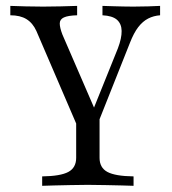

<svg xmlns="http://www.w3.org/2000/svg" viewBox="-20 -435 576 642"><path d="M255.6 26.6 101.6 -331.5Q89.5 -358.1 68.5 -371Q47.6 -383.9 14.5 -383.9V-415.3Q40.3 -414.5 65.7 -413.7Q91.1 -412.9 124.2 -412.9Q154 -412.9 182.7 -413.7Q211.3 -414.5 237.9 -415.3V-383.9Q207.3 -383.1 193.5 -376.6Q179.8 -370.2 179.8 -356.5Q179.8 -342.7 188.7 -319.4L300.8 -60.5L287.1 -57.3L374.2 -273.4Q387.1 -307.3 386.7 -331.5Q386.3 -355.6 371 -369Q355.6 -382.3 322.6 -383.9V-415.3Q344.4 -414.5 360.9 -414.1Q377.4 -413.7 392.7 -413.3Q408.1 -412.9 425.8 -412.9Q453.2 -412.9 475.8 -413.7Q498.4 -414.5 515.3 -415.3V-383.9Q493.5 -382.3 475.4 -373Q457.3 -363.7 442.3 -344.4Q427.4 -325 414.5 -291.9L287.9 26.6ZM121 186.3V154.8Q182.3 154 208.5 139.9Q234.7 125.8 234.7 92.7V-129.8L287.9 -21.8L312.9 -82.3V92.7Q312.9 125.8 339.1 139.9Q365.3 154 426.6 154.8V186.3Q412.1 185.5 387.1 185.1Q362.1 184.7 332.7 183.9Q303.2 183.1 273.4 183.1Q244.4 183.1 214.9 183.9Q185.5 184.7 160.9 185.1Q136.3 185.5 121 186.3Z"/></svg>

Font: Playfair 12pt
Style: Regular
Weight: 400
Designer: Claus Eggers Sørensen
Foundry: Claus Eggers Sørensen
Version: Version 2.000;gftools[0.9.28]